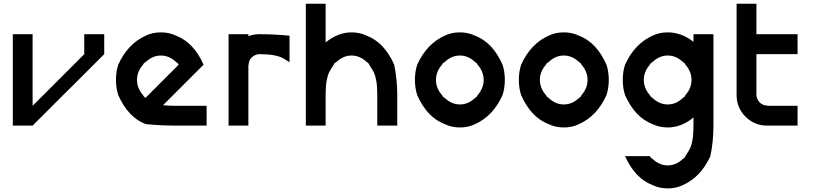

<svg xmlns="http://www.w3.org/2000/svg" viewBox="-20 -687 4459 1050"><path d="M325 -166.7Q192.5 -33.3 158.3 0H50V-500H158.3V-108.3L440.8 -390.8V-500H550V-390.8Q515 -356.7 383.3 -224.2Z M943.3 0Q858.3 0 776.7 -8.3Q680.8 -45 626.7 -166.7Q614.2 -204.2 614.2 -250Q614.2 -295.8 626.7 -333.3Q678.3 -447.5 776.7 -491.7Q814.2 -510 860 -510Q905.8 -510 943.3 -491.7Q1039.2 -455 1093.3 -333.3L871.7 -111.7Q898.3 -108.3 943.3 -108.3H1110V0ZM776.7 -152.5Q808.3 -185 868.3 -244.6Q928.3 -304.2 943.3 -319.2L956.7 -333.3Q953.3 -342.5 943.3 -347.5Q905.8 -383.3 860 -383.3Q814.2 -383.3 776.7 -347.5Q765 -341.7 762.5 -333.3Q729.2 -295.8 729.2 -250Q729.2 -204.2 762.5 -166.7Q765.8 -157.5 776.7 -151.7Z M1396.7 -500Q1481.7 -500 1563.3 -491.7V-346.7Q1532.5 -366.7 1518.3 -373.3Q1504.2 -380 1474.6 -385.4Q1445 -390.8 1396.7 -390.8Q1374.2 -389.2 1357.1 -373.3Q1340 -357.5 1340 -333.3H1338.3V0H1230V-500H1338.3V-489.2Q1366.7 -500 1396.7 -500Z M1760.8 -455Q1828.3 -510 1902.5 -510Q1948.3 -510 1985.8 -491.7Q2081.7 -455 2135.8 -333.3Q2152.5 -251.7 2152.5 -166.7V0H2043.3V-166.7Q2043.3 -215 2037.9 -244.6Q2032.5 -274.2 2025.8 -288.3Q2019.2 -302.5 1999.2 -333.3Q1995.8 -342.5 1985.8 -347.5Q1948.3 -383.3 1902.5 -383.3Q1856.7 -383.3 1819.2 -347.5Q1807.5 -341.7 1805 -333.3Q1785 -302.5 1778.3 -288.3Q1771.7 -274.2 1766.2 -244.6Q1760.8 -215 1760.8 -166.7V0H1652.5V-666.7H1760.8Z M2578.3 -8.3Q2540.8 10 2495 10Q2449.2 10 2411.7 -8.3Q2315.8 -45 2261.7 -166.7Q2249.2 -204.2 2249.2 -250Q2249.2 -295.8 2261.7 -333.3Q2313.3 -447.5 2411.7 -491.7Q2449.2 -510 2495 -510Q2540.8 -510 2578.3 -491.7Q2674.2 -455 2728.3 -333.3Q2740.8 -295.8 2740.8 -250Q2740.8 -204.2 2728.3 -166.7Q2676.7 -52.5 2578.3 -8.3ZM2578.3 -151.7Q2588.3 -156.7 2591.7 -166.7Q2625 -204.2 2625 -250Q2625 -295.8 2591.7 -333.3Q2588.3 -342.5 2578.3 -347.5Q2540.8 -383.3 2495 -383.3Q2449.2 -383.3 2411.7 -347.5Q2400 -341.7 2397.5 -333.3Q2364.2 -295.8 2364.2 -250Q2364.2 -204.2 2397.5 -166.7Q2400.8 -157.5 2411.7 -151.7Q2449.2 -115.8 2495 -115.8Q2540.8 -115.8 2578.3 -151.7Z M3146.7 -8.3Q3109.2 10 3063.3 10Q3017.5 10 2980 -8.3Q2884.2 -45 2830 -166.7Q2817.5 -204.2 2817.5 -250Q2817.5 -295.8 2830 -333.3Q2881.7 -447.5 2980 -491.7Q3017.5 -510 3063.3 -510Q3109.2 -510 3146.7 -491.7Q3242.5 -455 3296.7 -333.3Q3309.2 -295.8 3309.2 -250Q3309.2 -204.2 3296.7 -166.7Q3245 -52.5 3146.7 -8.3ZM3146.7 -151.7Q3156.7 -156.7 3160 -166.7Q3193.3 -204.2 3193.3 -250Q3193.3 -295.8 3160 -333.3Q3156.7 -342.5 3146.7 -347.5Q3109.2 -383.3 3063.3 -383.3Q3017.5 -383.3 2980 -347.5Q2968.3 -341.7 2965.8 -333.3Q2932.5 -295.8 2932.5 -250Q2932.5 -204.2 2965.8 -166.7Q2969.2 -157.5 2980 -151.7Q3017.5 -115.8 3063.3 -115.8Q3109.2 -115.8 3146.7 -151.7Z M3772.5 -44.2Q3705.8 10 3631.7 10Q3585.8 10 3548.3 -8.3Q3452.5 -45 3398.3 -166.7Q3385.8 -204.2 3385.8 -250Q3385.8 -295.8 3398.3 -333.3Q3450 -447.5 3548.3 -491.7Q3585.8 -510 3631.7 -510Q3706.7 -510 3772.5 -458.3V-500H3881.7V0Q3881.7 85 3865 166.7Q3813.3 280.8 3715 325Q3677.5 343.3 3631.7 343.3Q3585.8 343.3 3548.3 325Q3452.5 288.3 3398.3 166.7H3534.2Q3537.5 175.8 3548.3 181.7Q3585.8 217.5 3631.7 217.5Q3677.5 217.5 3715 181.7Q3725 176.7 3728.3 166.7Q3748.3 135.8 3755 121.7Q3761.7 107.5 3767.1 77.9Q3772.5 48.3 3772.5 0ZM3715 -151.7Q3725 -156.7 3728.3 -166.7Q3761.7 -204.2 3761.7 -250Q3761.7 -295.8 3728.3 -333.3Q3725 -342.5 3715 -347.5Q3677.5 -383.3 3631.7 -383.3Q3585.8 -383.3 3548.3 -347.5Q3536.7 -341.7 3534.2 -333.3Q3500.8 -295.8 3500.8 -250Q3500.8 -204.2 3534.2 -166.7Q3537.5 -157.5 3548.3 -151.7Q3585.8 -115.8 3631.7 -115.8Q3677.5 -115.8 3715 -151.7Z M4175 0Q4105.8 0 4057.1 -48.8Q4008.3 -97.5 4008.3 -166.7V-666.7H4116.7V-500H4341.7V-390.8H4116.7V-166.7Q4118.3 -144.2 4134.6 -127.1Q4150.8 -110 4175 -110V-108.3H4341.7V0Z"/></svg>

Font: 0xA000
Style: Bold
Weight: 700
Version: Version 0.1